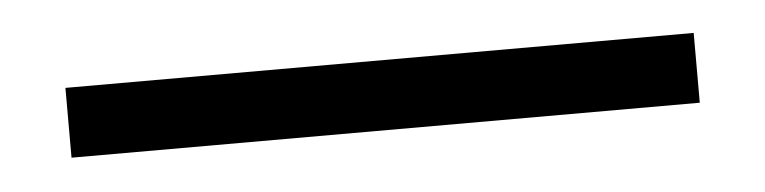

<svg xmlns="http://www.w3.org/2000/svg" viewBox="-23 47 546 137"><g transform="rotate(-5 250.0 115.0)"><path d="M25 140V90H475V140Z"/></g></svg>

Font: Spectral SC SemiBold
Style: Regular
Weight: 600
Designer: Jean-Baptiste Levee
Foundry: Production Type
Version: Version 2.001